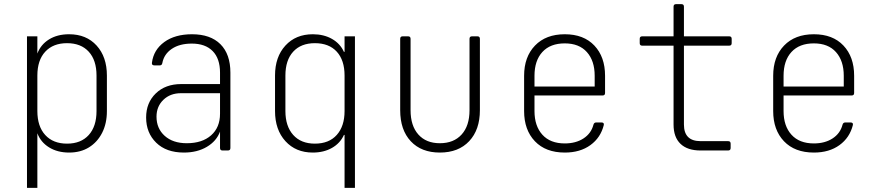

<svg xmlns="http://www.w3.org/2000/svg" viewBox="-20 -725 4240 925"><path d="M110 180V-550H160V-467Q176 -510 216 -535Q256 -560 313 -560Q396 -560 445.5 -505.5Q495 -451 495 -361V-190Q495 -130 472 -85Q449 -40 408.5 -15Q368 10 313 10Q257 10 216.5 -15Q176 -40 160 -83V180ZM303 -33Q370 -33 407.5 -74.5Q445 -116 445 -190V-361Q445 -435 407.5 -476Q370 -517 303 -517Q236 -517 198 -476Q160 -435 160 -361V-190Q160 -116 198 -74.5Q236 -33 303 -33Z M866 10Q781 10 732.5 -37.5Q684 -85 684 -159Q684 -230 730.5 -275Q777 -320 853 -320H1040V-375Q1040 -443 1004.5 -479Q969 -515 904 -515Q845 -515 807.5 -489.5Q770 -464 762 -421Q760 -410 750 -410H724Q710 -410 712 -423Q720 -485 771.5 -522.5Q823 -560 905 -560Q994 -560 1042 -512Q1090 -464 1090 -375V-12Q1090 0 1078 0H1052Q1040 0 1040 -12V-91Q1023 -45 976.5 -17.5Q930 10 866 10ZM880 -35Q954 -35 997 -73Q1040 -111 1040 -177V-276H852Q800 -276 767 -244Q734 -212 734 -163Q734 -106 773.5 -70.5Q813 -35 880 -35Z M1640 180V-75H1637Q1619 -35 1579.5 -12.5Q1540 10 1487 10Q1405 10 1355 -45Q1305 -100 1305 -190V-361Q1305 -451 1355 -505.5Q1405 -560 1487 -560Q1540 -560 1579.5 -537.5Q1619 -515 1637 -475H1640V-550H1690V180ZM1497 -33Q1565 -33 1602.5 -75Q1640 -117 1640 -190V-361Q1640 -435 1602.5 -476Q1565 -517 1497 -517Q1430 -517 1392.5 -476Q1355 -435 1355 -361V-190Q1355 -117 1392.5 -75Q1430 -33 1497 -33Z M2099 10Q2010 10 1959 -44.5Q1908 -99 1908 -194V-538Q1908 -550 1920 -550H1946Q1958 -550 1958 -538V-194Q1958 -119 1995.5 -77Q2033 -35 2099 -35Q2166 -35 2204 -77Q2242 -119 2242 -194V-538Q2242 -550 2254 -550H2280Q2292 -550 2292 -538V-194Q2292 -100 2240.5 -45Q2189 10 2099 10Z M2701 10Q2609 10 2557 -44.5Q2505 -99 2505 -190V-360Q2505 -451 2557.5 -505.5Q2610 -560 2701 -560Q2792 -560 2843.5 -505.5Q2895 -451 2895 -360V-277Q2895 -265 2883 -265H2555V-190Q2555 -118 2593 -76Q2631 -34 2701 -34Q2754 -34 2791 -58Q2828 -82 2839 -124Q2842 -135 2852 -135H2878Q2891 -135 2889 -123Q2874 -62 2824.5 -26Q2775 10 2701 10ZM2555 -308H2845V-360Q2845 -432 2807.5 -474Q2770 -516 2701 -516Q2631 -516 2593 -474.5Q2555 -433 2555 -360Z M3355 0Q3292 0 3258.5 -32Q3225 -64 3225 -125V-505H3074Q3062 -505 3062 -517V-538Q3062 -550 3074 -550H3225V-693Q3225 -705 3237 -705H3263Q3275 -705 3275 -693V-550H3493Q3505 -550 3505 -538V-517Q3505 -505 3493 -505H3275V-125Q3275 -45 3355 -45H3488Q3500 -45 3500 -33V-12Q3500 0 3488 0Z M3901 10Q3809 10 3757 -44.5Q3705 -99 3705 -190V-360Q3705 -451 3757.5 -505.5Q3810 -560 3901 -560Q3992 -560 4043.5 -505.5Q4095 -451 4095 -360V-277Q4095 -265 4083 -265H3755V-190Q3755 -118 3793 -76Q3831 -34 3901 -34Q3954 -34 3991 -58Q4028 -82 4039 -124Q4042 -135 4052 -135H4078Q4091 -135 4089 -123Q4074 -62 4024.5 -26Q3975 10 3901 10ZM3755 -308H4045V-360Q4045 -432 4007.5 -474Q3970 -516 3901 -516Q3831 -516 3793 -474.5Q3755 -433 3755 -360Z"/></svg>

Font: Pitagon Sans Mono Thin
Style: Regular
Weight: 100
Monospace: yes
Designer: Travis Tran
Foundry: Pitagon
Version: Version 1.001; ttfautohint (v1.8.4.7-5d5b);gftools[0.9.26]